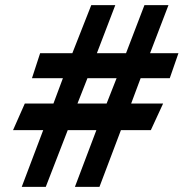

<svg xmlns="http://www.w3.org/2000/svg" viewBox="-20 -720 750 751"><path d="M65 11 149 -211H31L77 -315H189L226 -414H105L137 -512H263L337 -700H431L359 -512H473L545 -700H639L567 -512H678L644 -414H530L493 -315H618L570 -211H453L369 11H273L357 -211H245L159 11ZM283 -315H397L436 -414H322Z"/></svg>

Font: Cabin VF Beta
Style: Regular
Weight: 400
Designer: Pablo Impallari
Foundry: Pablo Impallari. http://www.impallari.com Igino Marini. http://www.ikern.com
Version: Version 2.200